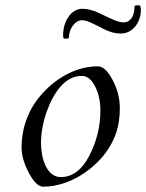

<svg xmlns="http://www.w3.org/2000/svg" viewBox="-20 -688 549 721"><path d="M217 -558C217 -548 218.3 -543 221 -543H231C236.3 -543 239 -545 239 -549C239 -577.4 260.2 -612 288 -612C296.7 -612 307 -609.3 319 -604C331 -598.7 347.8 -590.3 369.5 -579C391.2 -567.7 412.5 -562 433.5 -562C477.9 -562 509 -604.2 509 -650C509 -662 506.7 -668 502 -668H493C487.7 -668 485 -665.7 485 -661C485 -633 473.2 -604 444 -604C434.7 -604 423.5 -606.7 410.5 -612C397.5 -617.3 379.2 -625.8 355.5 -637.5C331.8 -649.2 309.7 -655 289 -655C244.8 -655 217 -603.8 217 -558ZM134 -150.5C134 -228.5 166 -314.2 205 -360C224.1 -382.5 249.6 -403 287.5 -403C303.8 -403 318 -394 330 -376C348 -347.3 357 -313 357 -273C357 -213.7 343.2 -157.2 315.5 -103.5C287.8 -49.8 252 -23 208 -23C154.9 -23 134 -94.4 134 -150.5ZM347 -439C240.8 -439 150.2 -364.1 105 -292C80.1 -251 61 -198.6 61 -135C61 -105 70.2 -72.8 88.5 -38.5C106.8 -4.2 124.7 13 142 13C245.7 13 340 -58 385 -126C412.4 -168.5 430 -212.6 430 -283C430 -318.3 421 -353.2 403 -387.5C385 -421.8 366.3 -439 347 -439Z"/></svg>

Font: fbb
Style: Italic
Weight: 400
Italic angle: -12°
Designer: David J. Perry, Michael Sharpe
Version: Version 0.991